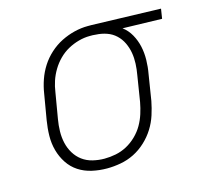

<svg xmlns="http://www.w3.org/2000/svg" viewBox="-84 -621 767 722"><g transform="rotate(-15 300.0 -260.0)"><path d="M248 8Q218 8 189.5 1.5Q161 -5 138 -20Q115 -35 99.5 -58.5Q84 -82 76.5 -109.5Q69 -137 69.5 -166.5Q70 -196 75 -226L92 -326Q96 -352 105 -378Q114 -404 129 -427.5Q144 -451 165.5 -470.5Q187 -490 212 -502.5Q237 -515 263.5 -521.5Q290 -528 316 -528Q320 -528 323.5 -528Q327 -528 331 -528L599 -520L593 -482L440 -486Q460 -471 472.5 -448.5Q485 -426 490.5 -401Q496 -376 495.5 -348.5Q495 -321 490 -294L474 -194Q469 -168 460.5 -141.5Q452 -115 437 -91Q422 -67 400.5 -47Q379 -27 354 -14.5Q329 -2 301.5 3Q274 8 248 8ZM248 -30Q270 -30 292.5 -34.5Q315 -39 335.5 -50Q356 -61 373.5 -78Q391 -95 402.5 -115Q414 -135 421 -157Q428 -179 432 -201L448 -301Q452 -323 453 -345Q454 -367 450.5 -387.5Q447 -408 438 -427Q429 -446 414 -460Q399 -474 379 -481Q359 -488 337 -489L325 -490Q322 -490 319 -490Q316 -490 313 -490Q292 -490 270 -484Q248 -478 228 -467Q208 -456 191.5 -439.5Q175 -423 163 -403Q151 -383 144 -362Q137 -341 134 -319L117 -219Q113 -196 112.5 -172.5Q112 -149 117 -127Q122 -105 133.5 -86Q145 -67 162.5 -54Q180 -41 202.5 -35.5Q225 -30 248 -30Z"/></g></svg>

Font: Iosevka Etoile XLtObl
Style: Regular
Weight: 200
Italic angle: -9°
Designer: Belleve Invis
Foundry: Belleve Invis
Version: Version 15.5.2; ttfautohint (v1.8.4)